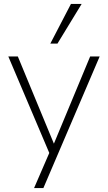

<svg xmlns="http://www.w3.org/2000/svg" viewBox="-20 -769 544 969"><path d="M152 180 233 -7V13L22 -484H70L264 -15H240L435 -484H483L199 180ZM234 -549 338 -749H392L270 -549Z"/></svg>

Font: Nunito Sans 12pt ExtraLight
Style: Regular
Weight: 200
Designer: Vernon Adams
Foundry: Vernon Adams
Version: Version 3.101;gftools[0.9.27]